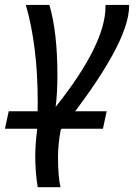

<svg xmlns="http://www.w3.org/2000/svg" viewBox="-39 -533 570 795"><path d="M114.7 4.9Q117.2 -56.2 117.2 -110.4Q117.2 -341.8 67.9 -512.7H165.5Q198.7 -399.4 198.7 -222.2Q198.7 -147 191.4 -90.3Q397.9 -349.6 397.9 -506.3V-512.7H495.6V-507.8Q495.6 -351.1 212.4 4.9Q201.2 64.9 201.2 114.7Q201.2 201.7 211.9 242.2H117.2Q107.4 184.1 106.9 116.2Q106.9 66.4 114.7 4.9ZM387.2 0H-18.6L-2.9 -72.3H402.8Z"/></svg>

Font: Cadman
Style: Italic
Weight: 400
Italic angle: -12°
Designer: Paul James MIller
Foundry: High-Logic / Made with FontCreator
Version: Version 2.114;March 28, 2021;FontCreator 13.0.0.2683 64-bit